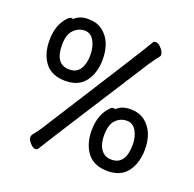

<svg xmlns="http://www.w3.org/2000/svg" viewBox="-136 -878 1072 1063"><g transform="rotate(20 400.0 -346.5)"><path d="M596.2 -43Q679.2 -43 679.2 -162.1Q679.2 -207 659.7 -241Q640.1 -274.9 604 -274.9Q566.9 -274.9 539.6 -247.6Q512.2 -220.2 512.2 -155Q512.2 -89.8 546.9 -59.1Q565.4 -43 596.2 -43ZM598.1 23.9Q516.1 23.9 477.1 -27.1Q438 -78.1 438 -158.2Q438 -252.4 491.2 -305.2Q499 -314.9 509.8 -314.9Q518.6 -314.9 521 -313Q549.8 -341.8 601.1 -341.8Q650.9 -341.8 685.1 -316.9Q752 -266.1 752 -158.2Q752 -110.4 735.8 -67.9Q699.2 23.9 598.1 23.9ZM206.1 -432.1Q248 -432.1 268.6 -463.6Q289.1 -495.1 289.1 -545.9Q289.1 -595.7 269.5 -629.9Q250 -664.1 213.9 -664.1Q176.8 -664.1 149.4 -635.5Q122.1 -606.9 122.1 -546.9Q122.1 -432.1 206.1 -432.1ZM208 -365.2Q126 -365.2 86.9 -416Q47.9 -466.8 47.9 -546.9Q47.9 -641.1 101.1 -693.8Q108.9 -703.6 120.1 -704.1Q128.9 -704.1 130.9 -702.1Q159.7 -731 210.9 -731Q260.7 -731 294.9 -706.1Q361.8 -655.3 361.8 -546.9Q361.8 -499 346.2 -458Q309.1 -365.2 208 -365.2ZM179.2 45.9Q166 45.9 148.9 26.9Q131.8 7.8 131.8 -5.9Q131.8 -19 144.5 -33Q157.2 -46.9 174.8 -74.2Q574.7 -701.2 586.9 -726.1Q591.8 -739.3 606 -738.8Q617.2 -738.8 629.9 -728Q656.7 -703.1 657.2 -681.2Q657.2 -678.2 653.8 -671.9Q627.9 -638.7 607.9 -608.9Q221.7 -6.8 196.8 36.1Q191.4 45.9 179.2 45.9Z"/></g></svg>

Font: LXGW WenKai Screen R
Style: Regular
Weight: 400
Designer: Fontworks Inc.
Version: Version 1.235;May 31, 2022